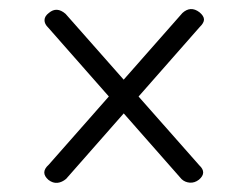

<svg xmlns="http://www.w3.org/2000/svg" viewBox="-20 -551 543 421"><path d="M86.3 -156.5Q67.6 -172.8 86.9 -189.9L380 -522.5Q388.7 -530.5 398.1 -531.1Q407.5 -531.6 417.3 -524.2Q427 -516.2 427.3 -508.5Q427.5 -500.9 417.8 -491.6L125 -158.8Q116 -151.2 106 -150.1Q96 -149.1 86.3 -156.5ZM416.2 -157Q406.8 -149.7 396.1 -150.5Q385.4 -151.4 378.2 -158.2L86.2 -489.9Q77.3 -498.4 77.6 -507Q77.8 -515.6 87.2 -522.7Q104.5 -537.4 123.8 -520.6L417.1 -188.4Q425.6 -180.6 425.5 -172.6Q425.3 -164.6 416.2 -157Z"/></svg>

Font: Fraunces
Style: Regular
Weight: 900
Version: Version 1.000;[b76b70a41]